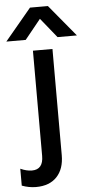

<svg xmlns="http://www.w3.org/2000/svg" viewBox="-133 -849 554 1138"><g transform="rotate(-5 144.0 -280.0)"><path d="M-66.4 -622.1 90.8 -810.5H197.3L353.5 -622.1H238.3L143.6 -739.3L48.8 -622.1ZM-49.8 135.7Q-13.7 152.3 18.6 152.3Q85.9 152.3 85.9 71.3V-554.7H202.1V77.1Q202.1 159.2 158.2 205.6Q114.3 252 34.2 252Q-7.8 252 -49.8 236.3Z"/></g></svg>

Font: GenEi M Gothic v2 Medium
Style: Regular
Weight: 500
Version: Version 2.0